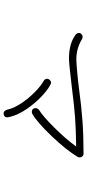

<svg xmlns="http://www.w3.org/2000/svg" viewBox="264 -872 473 1040"><g transform="rotate(90 500.0 -352.5)"><path d="M833 -550Q833 -542 831 -538Q793 -475 717.5 -396Q642 -317 598 -292Q594 -289 587 -289Q576 -289 571 -295Q566 -301 566 -310Q566 -314 569 -319.5Q572 -325 576 -328Q608 -347 670.5 -409.5Q733 -472 774 -529Q683 -528 615.5 -523Q548 -518 465 -507Q432 -503 372.5 -496.5Q313 -490 299 -490Q218 -490 170 -525Q159 -533 159 -545Q159 -552 165.5 -558Q172 -564 180 -564Q186 -564 192 -561Q242 -530 302 -530Q321 -530 374.5 -535Q428 -540 465 -545Q553 -557 632.5 -563Q712 -569 814 -569Q822 -569 827.5 -562.5Q833 -556 833 -550ZM612 -176Q616 -160 616 -155Q616 -146 610 -141Q604 -136 595 -136Q587 -136 581.5 -142.5Q576 -149 574 -157Q567 -191 540.5 -231Q514 -271 480 -304.5Q446 -338 419 -353Q407 -360 407 -372Q408 -380 413.5 -386Q419 -392 427 -393Q434 -393 438 -390Q468 -375 504.5 -340Q541 -305 571 -261Q601 -217 612 -176Z"/></g></svg>

Font: Tsukimi Rounded Light
Style: Regular
Weight: 300
Designer: Takashi Funayama
Foundry: Takashi Funayama
Version: Version 1.032; ttfautohint (v1.8.3)